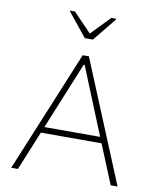

<svg xmlns="http://www.w3.org/2000/svg" viewBox="-98 -996 879 1072"><g transform="rotate(10 341.5 -460.5)"><path d="M40 0 324 -688H359L643 0H604L513 -222H169L78 0ZM183 -256H499L344 -637H339ZM319 -784 212 -916V-921H239L342 -814L445 -921H472V-916L365 -784Z"/></g></svg>

Font: Saira Thin
Style: Regular
Weight: 100
Designer: Hector Gatti with collaboration of the Omnibus-Type team
Foundry: Omnibus-Type
Version: Version 1.101